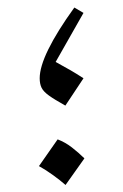

<svg xmlns="http://www.w3.org/2000/svg" viewBox="-20 -498 335 522"><path d="M182.1 -477.5 207 -462.9 131.3 -329.6Q156.2 -315.9 171.9 -306.9Q187.5 -297.9 207 -285.2L157.7 -210.9Q127.9 -227.5 113 -238.3Q98.1 -249 93 -259.5Q87.9 -270 87.9 -285.2Q87.9 -346.7 182.1 -477.5ZM136.7 -119.1Q157.2 -111.3 175.8 -96.9Q194.3 -82.5 209.5 -67.4L158.2 4.9Q143.1 -8.3 124.5 -21.7Q106 -35.2 85.9 -46.4Z"/></svg>

Font: Pinar-DS2-FD Light
Style: Regular
Weight: 300
Designer: Amin Abedi
Version: Version 2.000